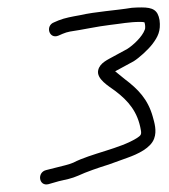

<svg xmlns="http://www.w3.org/2000/svg" viewBox="-20 -670 456 517"><path d="M137.2 -574 148.7 -579C155 -581.7 161.5 -583.7 168.3 -585C201.4 -589.7 241.7 -598.9 277.2 -603C305.4 -606.1 327.9 -611 357 -611C361.7 -611 365.7 -610.7 368.9 -610C370.9 -605 372 -594.3 369.8 -590C363.1 -570.9 338.1 -547.8 322.4 -538C315 -534 315 -534 307.6 -530C301.2 -526.7 294.5 -523 287.4 -519C270.3 -509.3 248.8 -500.9 244.4 -481C239.1 -457.3 272.8 -438.1 290.5 -425C325.6 -398.3 351.1 -368.9 359.4 -319C361.7 -306.5 357.8 -304.6 348.2 -298C302.4 -269.4 225.9 -257.1 177.3 -232C162.3 -225.6 148.8 -223.7 132 -219L104.2 -212C79 -205.9 84.5 -167.7 110.2 -174L138.1 -182C157.4 -186.4 173.5 -189.4 190.6 -197C211.6 -206.9 246.8 -219 272.8 -227L322.7 -245C351.9 -255.4 386.1 -271.6 395.1 -297C402.8 -317.7 395.7 -340.3 391.3 -356C378.2 -402.7 352.1 -429.7 315.9 -457L290.1 -478C307.6 -487.4 323.2 -496.2 339.9 -505C355 -514.4 379.5 -536.7 390.9 -552C404.6 -570.3 413.5 -586.6 409.6 -616C404.9 -642.7 391.9 -650 361.1 -650C352.5 -650 343.8 -649.7 335 -649C290.5 -641.7 237.7 -638.8 194.9 -629C174.1 -625.2 155 -622 137.5 -615L125.9 -610C101.2 -601.1 112 -563.7 137.2 -574Z"/></svg>

Font: Just Breathe
Style: Obl2
Weight: 400
Foundry: Cannot Into Space Fonts
Version: Version 0.72